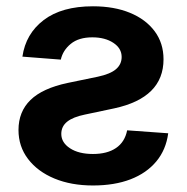

<svg xmlns="http://www.w3.org/2000/svg" viewBox="-20 -567 583 598"><path d="M49.8 -390.6Q60.1 -461.9 116.2 -504.6Q172.4 -547.4 269.5 -547.4Q335.4 -547.4 384.8 -527.1Q434.1 -506.8 461.7 -469.7Q489.3 -432.6 489.3 -382.3Q489.3 -322.3 450.9 -284.2Q412.6 -246.1 335.9 -229.5L243.7 -210Q207.5 -202.6 189.2 -188Q170.9 -173.3 170.9 -149.9Q170.9 -123 198 -105.2Q225.1 -87.4 269.5 -87.4Q314 -87.4 341.3 -106Q368.7 -124.5 376 -161.1L503.9 -151.9Q497.1 -100.6 466.8 -64.2Q436.5 -27.8 386.5 -8.5Q336.4 10.7 269.5 10.7Q201.7 10.7 149.4 -11Q97.2 -32.7 67.4 -71.8Q37.6 -110.8 37.6 -162.1Q37.6 -219.2 75 -255.6Q112.3 -292 190.4 -308.6L284.7 -328.1Q323.7 -336.4 341.3 -351.6Q358.9 -366.7 358.9 -389.6Q358.9 -416.5 333 -433.6Q307.1 -450.7 267.6 -450.7Q225.1 -450.7 200.4 -430.4Q175.8 -410.2 169.4 -381.3Z"/></svg>

Font: V-Inter
Style: SemiBold-600
Weight: 600
Designer: Rasmus Andersson
Foundry: rsms
Version: Version 4.000;git-4146feb